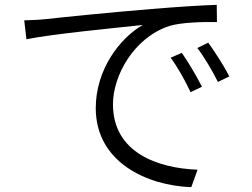

<svg xmlns="http://www.w3.org/2000/svg" viewBox="-20 -737 1040 792"><path d="M80 -653 89 -575C196 -597 459 -622 569 -634C473 -579 375 -449 375 -291C375 -67 588 29 769 35L795 -37C633 -43 446 -106 446 -307C446 -425 532 -582 679 -630C729 -645 817 -647 875 -646L874 -717C808 -715 717 -709 607 -700C423 -685 230 -665 168 -658C149 -656 118 -654 80 -653ZM730 -519 684 -499C714 -458 744 -404 766 -357L813 -379C791 -424 753 -486 730 -519ZM839 -561 794 -539C825 -498 855 -446 879 -399L926 -422C903 -467 863 -528 839 -561Z"/></svg>

Font: Source Han Sans JP Normal
Style: Regular
Weight: 350
Designer: Ryoko NISHIZUKA 西塚涼子 (kana, bopomofo & ideographs); Paul D. Hunt (Latin, Greek & Cyrillic); Sandoll Communications 산돌커뮤니
Foundry: Adobe
Version: Version 2.002;hotconv 1.0.116;makeotfexe 2.5.65601